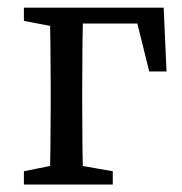

<svg xmlns="http://www.w3.org/2000/svg" viewBox="-20 -495 487 515"><path d="M44.1 0H282.5V-35.7L167.4 -55.7H143.8L44.1 -35.7V0ZM44.1 -438.9 149.6 -418.9H158.3V-474.5H44.1V-438.9ZM113 0H203.5C201.5 -45 200.5 -146.1 200.5 -210V-264.5C200.5 -328.5 201.5 -429.5 203.5 -474.5H113C115 -429.5 116 -328.5 116 -264.5V-210C116 -146.1 115 -45 113 0ZM158.3 -431.9H393.6L337.8 -474.5L380.3 -303.3H426.7L419 -474.5H158.3V-431.9Z"/></svg>

Font: Source Serif Variable
Style: Regular
Weight: 389
Designer: Frank Grießhammer
Foundry: Adobe Systems Incorporated
Version: Version 3.001;hotconv 1.0.111;makeotfexe 2.5.65597